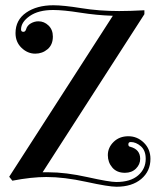

<svg xmlns="http://www.w3.org/2000/svg" viewBox="-20 -689 608 730"><path d="M39 -563Q39 -613 79.5 -641Q120 -669 183 -669Q221 -669 289 -658Q357 -647 433 -647Q474 -647 529 -650V-635L142 -34H164Q230 -34 313 -15.5Q396 3 422 3Q476 3 505 -22Q534 -47 534 -85Q534 -117 515.5 -133Q497 -149 477 -149Q468 -149 468 -140Q468 -132 475 -131Q513 -121 513 -85Q513 -64 497 -48Q481 -32 455 -32Q424 -32 407 -52Q390 -72 390 -99Q390 -128 412 -149.5Q434 -171 468 -171Q502 -171 527 -146.5Q552 -122 552 -85Q552 -38 517 -8.5Q482 21 423 21Q393 21 308.5 2.5Q224 -16 156 -16Q100 -16 27 -2L15 -17L409 -629Q347 -631 284 -641Q221 -651 182 -651Q126 -651 93 -628Q60 -605 60 -577Q60 -568 69 -568Q76 -568 79 -577Q83 -592 97 -600Q111 -608 126 -608Q148 -608 164.5 -592Q181 -576 181 -550Q181 -519 161 -502Q141 -485 114 -485Q85 -485 62 -507Q39 -529 39 -563Z"/></svg>

Font: Elsie Swash Caps
Style: Regular
Weight: 400
Designer: Alejandro Inler
Foundry: Alejandro Inler
Version: 1.001